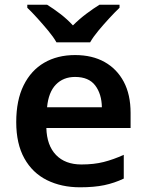

<svg xmlns="http://www.w3.org/2000/svg" viewBox="-20 -786 621 816"><path d="M299 -552Q372 -552 424.5 -522.5Q477 -493 506 -438.5Q535 -384 535 -306V-242H177Q179 -168 218 -127.5Q257 -87 326 -87Q379 -87 420.5 -97.5Q462 -108 506 -128V-27Q466 -8 423 1Q380 10 320 10Q241 10 179.5 -20.5Q118 -51 83.5 -113Q49 -175 49 -267Q49 -360 80.5 -423.5Q112 -487 168 -519.5Q224 -552 299 -552ZM299 -459Q249 -459 217.5 -426.5Q186 -394 180 -330H413Q412 -387 384.5 -423Q357 -459 299 -459ZM220 -606Q207 -629 184.5 -656Q162 -683 138.5 -709Q115 -735 96 -753V-766H180Q206 -750 235.5 -727.5Q265 -705 290 -678Q317 -705 347 -727.5Q377 -750 403 -766H488V-753Q469 -735 445 -709Q421 -683 398.5 -656Q376 -629 363 -606Z"/></svg>

Font: Noto Sans Tangsa SemiBold
Style: Regular
Weight: 600
Version: Version 1.504